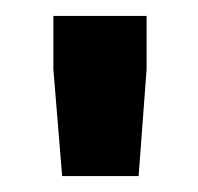

<svg xmlns="http://www.w3.org/2000/svg" viewBox="-20 -752 249 241"><path d="M47 -732H164V-665L154 -531H58L47 -665Z"/></svg>

Font: Exo
Style: DemiBold
Weight: 600
Designer: Natanael Gama
Version: Version 1.00